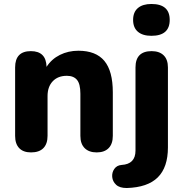

<svg xmlns="http://www.w3.org/2000/svg" viewBox="-20 -757 919 965"><path d="M617 188Q581 188 563.5 171.5Q546 155 544 132.5Q542 110 554.5 92Q567 74 591 72Q661 68 661 0V-418Q661 -500 742 -500Q781 -500 802.5 -479Q824 -458 824 -418V-16Q824 84 773 134.5Q722 185 617 188ZM741 -577Q697 -577 673 -597.5Q649 -618 649 -657Q649 -696 673 -716.5Q697 -737 741 -737Q833 -737 833 -657Q833 -577 741 -577ZM136 9Q97 9 76.5 -12.5Q56 -34 56 -74V-418Q56 -500 135 -500Q212 -500 214 -421Q239 -460 281 -481Q323 -502 374 -502Q462 -502 504.5 -451Q547 -400 547 -293V-74Q547 -34 526 -12.5Q505 9 466 9Q427 9 405.5 -12.5Q384 -34 384 -74V-286Q384 -335 367 -355.5Q350 -376 316 -376Q271 -376 245 -348.5Q219 -321 219 -274V-74Q219 -34 198 -12.5Q177 9 136 9Z"/></svg>

Font: Chiron GoRound TC EB
Style: Regular
Weight: 700
Designer: Ryoko NISHIZUKA 西塚涼子 (kana, bopomofo & ideographs); Paul D. Hunt (Latin, Greek & Cyrillic); Sandoll Communications 산돌커뮤니
Foundry: Adobe
Version: Version 1.000;hotconv 1.1.1;makeotfexe 2.6.0